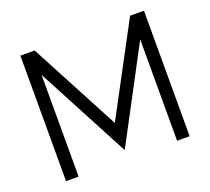

<svg xmlns="http://www.w3.org/2000/svg" viewBox="-114 -804 1039 949"><g transform="rotate(-20 405.5 -330.0)"><path d="M405 -45 146 -535V0H80V-660H155L405 -188L657 -660H730V0H664V-533Z"/></g></svg>

Font: Lil Grotesk
Style: Regular
Weight: 400
Designer: Bastien Sozeau
Foundry: NBR — Bastien Sozeau
Version: Version 4.002; ttfautohint (v1.8.4.7-5d5b)